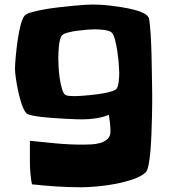

<svg xmlns="http://www.w3.org/2000/svg" viewBox="-20 -791 739 831"><path d="M638.7 -383.8Q638.7 -373 638.7 -345.7Q638.7 -318.4 637.7 -282.7Q636.7 -247.1 635.3 -208.5Q633.8 -169.9 630.9 -135.7Q627.9 -101.6 623 -77.1Q618.2 -52.7 611.3 -45.9Q591.8 -27.3 556.2 -15.1Q520.5 -2.9 479.5 4.9Q438.5 12.7 398.9 16.1Q359.4 19.5 333 19.5Q278.3 19.5 225.1 16.1Q171.9 12.7 118.2 6.8Q109.4 -41 109.4 -90.8V-181.6Q165 -175.8 222.7 -170.4Q280.3 -165 337.9 -165Q353.5 -165 374.5 -166Q395.5 -167 414.1 -172.4Q432.6 -177.7 445.3 -189.5Q458 -201.2 458 -221.7Q458 -240.2 456.1 -257.8Q454.1 -275.4 451.2 -293.9Q423.8 -283.2 395 -278.8Q366.2 -274.4 337.9 -274.4Q329.1 -274.4 309.1 -274.9Q289.1 -275.4 263.2 -276.9Q237.3 -278.3 209.5 -280.3Q181.6 -282.2 157.2 -285.2Q132.8 -288.1 115.7 -292Q98.6 -295.9 93.8 -300.8Q83 -313.5 74.2 -339.4Q65.4 -365.2 59.1 -394.5Q52.7 -423.8 48.8 -451.2Q44.9 -478.5 44.9 -493.2Q44.9 -508.8 47.9 -543.5Q50.8 -578.1 56.2 -615.7Q61.5 -653.3 69.8 -684.6Q78.1 -715.8 88.9 -725.6Q96.7 -732.4 117.7 -738.3Q138.7 -744.1 167.5 -749.5Q196.3 -754.9 229 -758.8Q261.7 -762.7 291.5 -765.6Q321.3 -768.6 345.7 -770Q370.1 -771.5 381.8 -771.5Q392.6 -771.5 413.1 -770.5Q433.6 -769.5 458.5 -766.6Q483.4 -763.7 509.8 -759.3Q536.1 -754.9 559.6 -749Q583 -743.2 600.1 -734.9Q617.2 -726.6 623 -715.8Q626 -710 628.4 -686Q630.9 -662.1 632.8 -628.4Q634.8 -594.7 635.7 -556.2Q636.7 -517.6 637.2 -482.4Q637.7 -447.3 638.2 -420.4Q638.7 -393.6 638.7 -383.8ZM496.1 -475.6Q496.1 -487.3 494.1 -512.7Q492.2 -538.1 488.3 -565.4Q484.4 -592.8 478.5 -616.2Q472.7 -639.6 464.8 -648.4Q460 -654.3 450.2 -657.2Q440.4 -660.2 429.2 -661.6Q418 -663.1 406.7 -663.6Q395.5 -664.1 388.7 -664.1Q378.9 -664.1 358.4 -662.6Q337.9 -661.1 315.9 -658.2Q293.9 -655.3 274.9 -650.4Q255.9 -645.5 249 -638.7Q243.2 -632.8 239.7 -619.1Q236.3 -605.5 234.9 -590.8Q233.4 -576.2 232.9 -562Q232.4 -547.9 232.4 -540Q232.4 -529.3 233.4 -504.4Q234.4 -479.5 238.3 -453.1Q242.2 -426.8 248.5 -405.3Q254.9 -383.8 265.6 -378.9Q273.4 -376 284.7 -375.5Q295.9 -375 303.7 -375Q316.4 -375 342.3 -377Q368.2 -378.9 395.5 -382.3Q422.9 -385.7 446.8 -391.1Q470.7 -396.5 480.5 -403.3Q486.3 -407.2 489.3 -416.5Q492.2 -425.8 493.7 -437Q495.1 -448.2 495.6 -459Q496.1 -469.7 496.1 -475.6Z"/></svg>

Font: Slackey
Style: Regular
Weight: 400
Designer: Squid
Foundry: Font Diner, Inc DBA Sideshow
Version: Version 1.001